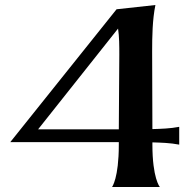

<svg xmlns="http://www.w3.org/2000/svg" viewBox="-20 -746 778 766"><path d="M600 -726 445 -709 21 -179H454V-168C454 -35 427 0 427 0H618C617 0 588 -36 588 -169V-178C622 -177 659 -176 695 -169V-240C659 -233 622 -232 588 -231L587 -541C587 -599 588 -667 600 -726ZM132 -230 451 -632C456 -599 456 -562 456 -528L454 -230Z"/></svg>

Font: Coconat Demi
Style: Regular
Weight: 400
Designer: Sara Lavazza
Foundry: Collletttivo
Version: Version 1.000;Glyphs 3.2 (3217)